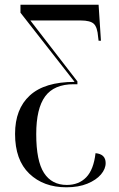

<svg xmlns="http://www.w3.org/2000/svg" viewBox="-20 -556 507 816"><path d="M262 240Q165 240 104.5 182Q44 124 44 13Q44 -93 107 -150.5Q170 -208 297 -208L67 -502V-536H399L409 -383H399L397 -399Q394 -440 379 -454.5Q364 -469 323 -469H109L309 -210V-198H293Q210 -198 172 -146.5Q134 -95 134 14Q134 128 167 179Q200 230 264 230Q315 230 346.5 197.5Q378 165 386 95Q429 99 429 137Q429 162 409 185.5Q389 209 351.5 224.5Q314 240 262 240Z"/></svg>

Font: Noto Serif Display Condensed
Style: Regular
Weight: 400
Width: 3
Designer: Monotype Design Team
Foundry: Monotype Imaging Inc.
Version: Version 2.009